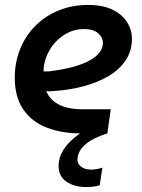

<svg xmlns="http://www.w3.org/2000/svg" viewBox="-20 -542 576 780"><path d="M331 218Q282 218 250 196Q218 174 218 133Q218 99 236 69.5Q254 40 284 16Q314 -8 349.5 -26Q385 -44 421 -57L416 0Q361 17 330 42Q299 67 295 100Q292 120 307.5 133.5Q323 147 350 147Q361 147 372.5 145Q384 143 396 139L385 211Q375 214 359.5 216Q344 218 331 218ZM310 0Q231 0 170 -23.5Q109 -47 74.5 -97.5Q40 -148 40 -226Q40 -290 62.5 -344.5Q85 -399 125 -438.5Q165 -478 219.5 -500Q274 -522 338 -522Q397 -522 436.5 -503Q476 -484 496 -452.5Q516 -421 516 -385Q516 -335 490.5 -297Q465 -259 421 -233Q377 -207 319 -191.5Q261 -176 196 -172Q187 -171 180.5 -171Q174 -171 168 -172Q182 -137 218.5 -117.5Q255 -98 318 -98H430L416 0ZM157 -252Q162 -252 167 -252Q172 -252 178 -252Q236 -259 277.5 -270.5Q319 -282 346 -297.5Q373 -313 385.5 -330.5Q398 -348 398 -367Q398 -391 378 -407.5Q358 -424 321 -424Q277 -424 239.5 -399.5Q202 -375 180 -336Q158 -297 157 -255Q157 -254 157 -253.5Q157 -253 157 -252Z"/></svg>

Font: MuseoModerno Thin Medium
Style: Italic
Weight: 500
Italic angle: -9°
Version: Version 1.003